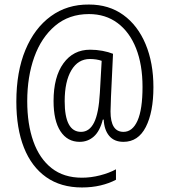

<svg xmlns="http://www.w3.org/2000/svg" viewBox="-20 -736 745 846"><path d="M656 -352Q656 -242 622.5 -176.5Q589 -111 524 -111Q483 -111 461 -137.5Q439 -164 437 -209H433Q420 -158 393.5 -134.5Q367 -111 331 -111Q277 -111 246.5 -157.5Q216 -204 216 -291Q216 -397 259.5 -457Q303 -517 377 -517Q405 -517 431.5 -512Q458 -507 478 -499L469 -309Q469 -293 468 -275Q467 -257 467 -245Q467 -155 524 -155Q564 -155 586 -204.5Q608 -254 608 -353Q608 -451 579.5 -523Q551 -595 498 -634.5Q445 -674 372 -674Q284 -674 223 -622.5Q162 -571 131 -484.5Q100 -398 100 -290Q100 -189 127 -113Q154 -37 207.5 5Q261 47 341 47Q381 47 421.5 36.5Q462 26 491 10V56Q461 72 423 81Q385 90 341 90Q248 90 183.5 44.5Q119 -1 85.5 -85.5Q52 -170 52 -288Q52 -420 92 -516Q132 -612 204 -664.5Q276 -717 372 -716Q460 -716 523.5 -670Q587 -624 621.5 -541.5Q656 -459 656 -352ZM265 -290Q265 -155 337 -155Q374 -155 394.5 -196Q415 -237 420 -327L428 -468Q417 -472 403.5 -474Q390 -476 376 -476Q324 -476 294.5 -426.5Q265 -377 265 -290Z"/></svg>

Font: Noto Sans Lao Condensed Light
Style: Regular
Weight: 300
Width: 3
Designer: Monotype Design Team
Foundry: Monotype Imaging Inc.
Version: Version 2.003; ttfautohint (v1.8.4.7-5d5b)